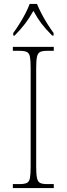

<svg xmlns="http://www.w3.org/2000/svg" viewBox="-20 -951 339 971"><path d="M45 0V-20H79Q104 -20 116 -26Q128 -32 131.5 -51Q135 -70 135 -108V-606Q135 -645 131.5 -663.5Q128 -682 116 -688Q104 -694 79 -694H45V-714H252V-694H219Q194 -694 182.5 -688Q171 -682 167 -663.5Q163 -645 163 -606V-108Q163 -70 167 -51Q171 -32 182.5 -26Q194 -20 219 -20H252V0ZM47 -784Q61 -803 77.5 -829Q94 -855 108 -882Q122 -909 130 -931H167Q176 -909 190 -882Q204 -855 220.5 -829Q237 -803 251 -784V-771H244Q210 -805 189.5 -832Q169 -859 149 -896Q128 -859 107.5 -832Q87 -805 54 -771H47Z"/></svg>

Font: Noto Serif Hebrew SemiCondensed Thin
Style: Regular
Weight: 100
Width: 4
Designer: Monotype Design Team
Foundry: Monotype Imaging Inc.
Version: Version 2.004; ttfautohint (v1.8.4.7-5d5b)